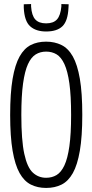

<svg xmlns="http://www.w3.org/2000/svg" viewBox="-20 -915 454 945"><path d="M207 10Q165 10 132 -6.5Q99 -23 76.5 -63Q54 -103 42 -173Q30 -243 30 -349Q30 -457 42 -527Q54 -597 76.5 -637Q99 -677 131.5 -693.5Q164 -710 207 -710Q249 -710 282.5 -693.5Q316 -677 338.5 -637Q361 -597 373 -527.5Q385 -458 385 -350Q385 -243 373 -173Q361 -103 338.5 -63Q316 -23 283 -6.5Q250 10 207 10ZM207 -40Q236 -40 258.5 -53.5Q281 -67 297 -101Q313 -135 321.5 -195.5Q330 -256 330 -349Q330 -444 321.5 -504.5Q313 -565 297 -599.5Q281 -634 258.5 -647.5Q236 -661 207 -661Q178 -661 155.5 -647Q133 -633 117.5 -599Q102 -565 93.5 -504Q85 -443 85 -349Q85 -225 99.5 -158Q114 -91 141.5 -65.5Q169 -40 207 -40ZM207 -760Q157 -760 128.5 -785.5Q100 -811 97 -877Q97 -886 97 -894L133 -895Q133 -892 133 -889Q133 -886 133 -883Q136 -839 153.5 -819.5Q171 -800 207 -800Q243 -800 260.5 -819.5Q278 -839 282 -883Q282 -889 282 -895L318 -894Q318 -886 317 -876Q314 -812 287.5 -786Q261 -760 207 -760Z"/></svg>

Font: Georama Condensed Light
Style: Regular
Weight: 300
Width: 3
Designer: Jean-Baptiste Levee
Foundry: Production Type
Version: Version 1.000